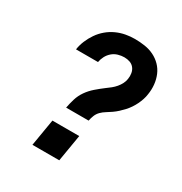

<svg xmlns="http://www.w3.org/2000/svg" viewBox="-173 -871 946 998"><g transform="rotate(30 300.0 -371.5)"><path d="M218 -255Q223 -282 231.5 -310Q240 -338 257 -362.5Q274 -387 297 -407Q320 -427 344 -445Q358 -455 371 -465.5Q384 -476 394.5 -488.5Q405 -501 412.5 -515.5Q420 -530 422 -545Q425 -563 422 -580Q419 -597 409 -609.5Q399 -622 383.5 -627.5Q368 -633 350 -633Q332 -633 313 -627.5Q294 -622 279 -609Q264 -596 255 -578.5Q246 -561 243 -543H111Q115 -570 126 -596.5Q137 -623 153.5 -647Q170 -671 192.5 -690Q215 -709 241.5 -721Q268 -733 295.5 -738Q323 -743 350 -743Q380 -743 409.5 -738.5Q439 -734 464.5 -721.5Q490 -709 509.5 -689Q529 -669 540 -643Q551 -617 554 -587.5Q557 -558 552 -528Q550 -512 544.5 -495.5Q539 -479 531.5 -463.5Q524 -448 514 -433Q504 -418 492 -405Q480 -392 467 -380Q454 -368 439 -357.5Q424 -347 409 -338Q394 -329 381.5 -316.5Q369 -304 362.5 -287.5Q356 -271 353 -255ZM163 0 190 -161H351L324 0Z"/></g></svg>

Font: Iosevka SS04 XBd Ex
Style: Italic
Weight: 800
Width: 7
Italic angle: -9°
Monospace: yes
Designer: Belleve Invis
Foundry: Belleve Invis
Version: Version 19.0.0; ttfautohint (v1.8.4)